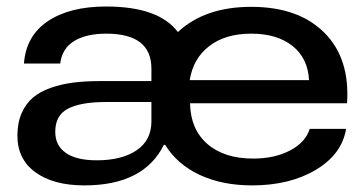

<svg xmlns="http://www.w3.org/2000/svg" viewBox="-20 -558 1114 587"><path d="M237.8 8.8Q143.6 8.8 88.4 -31.2Q33.2 -71.3 33.2 -143.1Q33.2 -182.1 45.9 -211.4Q58.6 -240.7 80.3 -259.3Q102.1 -277.8 134.8 -289.3Q167.5 -300.8 203.6 -305.4Q239.7 -310.1 285.2 -310.1H442.9V-348.1Q442.9 -455.1 305.2 -455.1Q243.7 -455.1 206.8 -432.6Q169.9 -410.2 164.1 -363.8H53.2Q59.6 -448.7 126.5 -493.4Q193.4 -538.1 304.2 -538.1Q465.3 -538.1 523.9 -460Q606.4 -537.1 748 -537.1Q892.1 -537.1 971.2 -458.5Q1050.3 -379.9 1041 -242.2H561Q562.5 -162.6 614 -117.9Q665.5 -73.2 753.9 -73.2Q819.3 -73.2 866.7 -97.9Q914.1 -122.6 926.8 -164.1H1038.1Q1025.4 -86.4 945.6 -38.8Q865.7 8.8 751 8.8Q659.2 8.8 590.3 -23.4Q521.5 -55.7 484.9 -115.2H481Q419.9 8.8 237.8 8.8ZM148.9 -154.8Q148.9 -113.3 181.2 -90.6Q213.4 -67.9 275.9 -67.9Q352.1 -67.9 397.5 -98.4Q442.9 -128.9 442.9 -187V-246.1H303.2Q227.1 -246.1 188 -225.8Q148.9 -205.6 148.9 -154.8ZM560.1 -313H924.8Q921.4 -379.9 874.3 -417.5Q827.1 -455.1 748 -455.1Q668.9 -455.1 619.6 -417Q570.3 -378.9 560.1 -313Z"/></svg>

Font: Lumene Sans Expanded Medium
Style: Regular
Weight: 500
Width: 7
Designer: Deni Anggara
Version: Version 1.003;Glyphs 3.1.2 (3151)